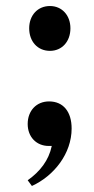

<svg xmlns="http://www.w3.org/2000/svg" viewBox="-20 -502 311 638"><path d="M146 -333C186 -333 214 -364 214 -408C214 -451 186 -482 146 -482C105 -482 77 -451 77 -408C77 -364 105 -333 146 -333ZM86 116C160 82 218 8 218 -75C218 -130 191 -165 143 -165C101 -165 72 -134 72 -90C72 -47 101 -17 142 -17C145 -17 149 -17 152 -17C142 31 113 68 72 97Z"/></svg>

Font: Nithya Ranjana NU
Style: Regular
Weight: 400
Designer: Designed by Tathagata Biswas and Noopur Datye with help from Ananda Maharjan, Callijatra
Foundry: Ek Type
Version: Version 1.000